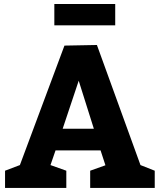

<svg xmlns="http://www.w3.org/2000/svg" viewBox="-20 -927 788 947"><path d="M743.2 0H424.8V-85L500 -111.8L476.1 -185.1H253.9L229 -112.8L307.1 -85V0H4.9V-85L78.1 -112.8L297.9 -702.1L458 -705.1L672.9 -112.8L743.2 -85ZM368.2 -528.8 289.1 -292H442.9ZM548.3 -802.2H248V-907.2H548.3Z"/></svg>

Font: Kadwa
Style: Regular
Weight: 400
Designer: Sol Matas
Foundry: Sol Matas
Version: Version 1.000;PS 001.000;hotconv 1.0.70;makeotf.lib2.5.58329